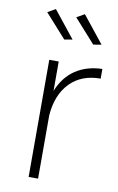

<svg xmlns="http://www.w3.org/2000/svg" viewBox="-85 -793 519 841"><g transform="rotate(10 174.5 -372.5)"><path d="M340 -522V-479Q255 -479 204 -426.5Q153 -374 146 -282V0H104V-521H146V-390Q171 -453 220.5 -486.5Q270 -520 340 -522ZM94 -745 189 -626 153 -620 59 -725ZM223 -745 318 -626 282 -620 188 -725Z"/></g></svg>

Font: Argentum Sans ExtraLight
Style: Regular
Weight: 275
Designer: Julieta Ulanovsky (Modified by Cristiano Sobral)
Foundry: Julieta Ulanovsky
Version: Version 1.000; ttfautohint (v1.5.65-e2d9)